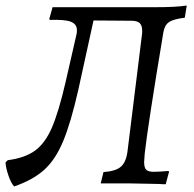

<svg xmlns="http://www.w3.org/2000/svg" viewBox="-25 -663 701 694"><path d="M498 -107Q496 -83 496 -77Q496 -57 503.5 -49.5Q511 -42 531 -42Q548 -42 584 -45L586 -42L574 3Q560 3 551 2L449 0H339L349 -41Q393 -44 412 -60.5Q431 -77 436 -117L488 -537Q489 -542 489 -551Q489 -571 480 -579.5Q471 -588 450 -588L313 -589L258 -338Q231 -219 203 -152Q175 -85 134 -48.5Q93 -12 26 11Q15 -1 5.5 -28.5Q-4 -56 -5 -76L3 -84Q65 -92 101.5 -118.5Q138 -145 162.5 -201.5Q187 -258 212 -366L252 -541Q253 -546 253 -554Q253 -576 231 -584.5Q209 -593 156 -591L153 -594L165 -637H540Q611 -637 650 -643L643 -599Q601 -594 585 -582.5Q569 -571 565 -543Q509 -207 498 -107Z"/></svg>

Font: Alegreya SC
Style: Italic
Weight: 400
Italic angle: -7°
Designer: Juan Pablo del Peral
Foundry: Huerta Tipografica
Version: Version 2.007; ttfautohint (v1.6)